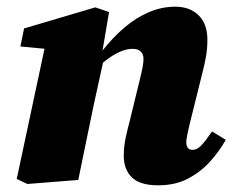

<svg xmlns="http://www.w3.org/2000/svg" viewBox="-20 -538 697 574"><path d="M62 12 30 -3 119 -420 180 -386 41 -399 52 -453 265 -516 306 -502 283 -366 290 -360 261 -228Q249 -171 237.5 -114.5Q226 -58 214 0ZM453 16Q398 16 374 -8Q350 -32 350 -72Q350 -100 356 -127.5Q362 -155 368 -177L397 -296Q403 -320 406 -335.5Q409 -351 409 -362Q409 -376 400.5 -384Q392 -392 377 -392Q361 -392 344 -385.5Q327 -379 307.5 -365.5Q288 -352 266 -331L262 -385H285Q318 -427 353 -456.5Q388 -486 426 -502Q464 -518 504 -518Q548 -518 574 -492Q600 -466 600 -420Q600 -393 596 -370Q592 -347 586 -324L546 -163Q543 -148 540 -135.5Q537 -123 537 -113Q537 -102 541.5 -96Q546 -90 556 -90Q569 -90 581.5 -103Q594 -116 614 -145L655 -120Q636 -86 608 -55Q580 -24 542 -4Q504 16 453 16Z"/></svg>

Font: Source Serif 4 Black
Style: Italic
Weight: 900
Italic angle: -12°
Designer: Frank Grießhammer
Foundry: Adobe Systems Incorporated
Version: Version 4.004;hotconv 1.0.116;makeotfexe 2.5.65601